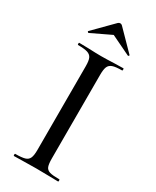

<svg xmlns="http://www.w3.org/2000/svg" viewBox="-206 -861 747 918"><g transform="rotate(30 167.5 -402.0)"><path d="M289 -12Q291 -12 291 -6Q291 0 289 0Q257 0 239 -1L167 -2L97 -1Q78 0 45 0Q43 0 43 -6Q43 -12 45 -12Q81 -12 98 -17Q115 -22 121.5 -36.5Q128 -51 128 -81V-544Q128 -574 121.5 -588Q115 -602 98 -607.5Q81 -613 45 -613Q43 -613 43 -619Q43 -625 45 -625L97 -624Q141 -622 167 -622Q196 -622 240 -624L289 -625Q291 -625 291 -619Q291 -613 289 -613Q253 -613 236.5 -607Q220 -601 214 -586.5Q208 -572 208 -542V-81Q208 -50 213.5 -36Q219 -22 235.5 -17Q252 -12 289 -12ZM169 -804Q175 -804 180 -799L282 -695Q283 -695 283 -693Q283 -691 280.5 -689Q278 -687 277 -688L169 -740L60 -688Q58 -687 55 -690.5Q52 -694 54 -695L157 -799Q162 -804 169 -804Z"/></g></svg>

Font: Cormorant Infant Medium
Style: Regular
Weight: 500
Designer: Christian Thalmann (Catharsis Fonts)
Foundry: Catharsis Fonts
Version: Version 4.000